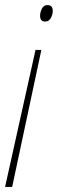

<svg xmlns="http://www.w3.org/2000/svg" viewBox="-26 -556 253 757"><path d="M152 -471Q132 -471 132 -494Q132 -507 139 -521.5Q146 -536 161 -536Q182 -536 182 -513Q182 -499 174.5 -485Q167 -471 152 -471ZM-6 181 114 -359H137L22 181Z"/></svg>

Font: Noto Sans SemiCondensed Thin
Style: Italic
Weight: 100
Width: 4
Italic angle: -12°
Designer: Monotype Design Team
Foundry: Monotype Imaging Inc.
Version: Version 2.013; ttfautohint (v1.8.4.7-5d5b)